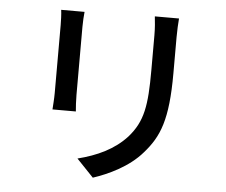

<svg xmlns="http://www.w3.org/2000/svg" viewBox="-55 -830 1110 941"><g transform="rotate(5 500.0 -359.0)"><path d="M788 -766H669C672 -740 675 -710 675 -674C675 -635 675 -546 675 -502C675 -327 662 -249 592 -169C530 -101 447 -63 352 -39L435 48C508 24 609 -22 674 -98C748 -182 784 -267 784 -496C784 -539 784 -629 784 -674C784 -710 786 -740 788 -766ZM324 -758H209C212 -737 213 -702 213 -684C213 -648 213 -398 213 -349C213 -320 210 -285 209 -268H324C322 -288 320 -323 320 -349C320 -397 320 -648 320 -684C320 -712 322 -737 324 -758Z"/></g></svg>

Font: Noto Sans CJK TC Medium
Style: Regular
Weight: 500
Designer: Ryoko NISHIZUKA 西塚涼子 (kana, bopomofo & ideographs); Paul D. Hunt (Latin, Greek & Cyrillic); Sandoll Communications 산돌커뮤니
Foundry: Adobe
Version: Version 2.004;hotconv 1.0.118;makeotfexe 2.5.65603